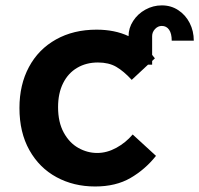

<svg xmlns="http://www.w3.org/2000/svg" viewBox="-20 -666 722 696"><path d="M50.5 -274.5Q50.5 -359 85 -423.2Q119.5 -487.5 183 -523Q246.5 -558.5 330 -558.5Q396 -558.5 446 -535Q446 -564.5 462.8 -590.2Q479.5 -616 507.2 -631.2Q535 -646.5 566.5 -646.5Q600 -646.5 626.2 -629.2Q652.5 -612 667.5 -582.8Q682.5 -553.5 682.5 -518.5H602.5Q602.5 -544.5 593 -558.2Q583.5 -572 566.5 -572Q552.5 -572 542 -560.8Q531.5 -549.5 531.5 -535V-467L541.5 -454.5L531.5 -445V-431.5H516.5L457.5 -376.5Q428 -408.5 401 -424Q374 -439.5 335 -439.5Q292.5 -439.5 259.8 -420.2Q227 -401 208.8 -364.5Q190.5 -328 190.5 -277.5Q190.5 -223 211 -185.5Q231.5 -148 264 -129.8Q296.5 -111.5 332.5 -111.5Q367.5 -111.5 401.8 -130.2Q436 -149 461 -178.5L545.5 -101Q506 -51.5 453 -20.8Q400 10 325 10Q247 10 184.8 -23.8Q122.5 -57.5 86.5 -121.8Q50.5 -186 50.5 -274.5Z"/></svg>

Font: JuliaMono ExtraBold
Style: Regular
Weight: 800
Monospace: yes
Designer: cormullion
Foundry: corm
Version: Version 0.055; ttfautohint (v1.8.4)